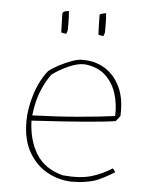

<svg xmlns="http://www.w3.org/2000/svg" viewBox="-49 -681 551 727"><g transform="rotate(5 226.5 -317.5)"><path d="M250 6Q203 5 159.5 -18Q116 -41 88 -88Q60 -135 60 -207Q60 -255 77 -309.5Q94 -364 125 -403Q141 -416 165 -428.5Q189 -441 213 -449.5Q237 -458 251 -457Q298 -458 335.5 -435.5Q373 -413 394.5 -369Q416 -325 413 -258L397 -237Q359 -231 280 -224.5Q201 -218 79 -211Q81 -138 113 -85.5Q145 -33 215 -15Q281 -9 323 -21.5Q365 -34 402 -58L412 -44Q396 -34 373.5 -22Q351 -10 335 -5Q325 -2 303 2Q281 6 250 6ZM80 -231Q171 -234 253 -241Q335 -248 393 -256Q395 -300 382.5 -340.5Q370 -381 340.5 -408.5Q311 -436 261 -441Q234 -442 198 -425.5Q162 -409 139 -391Q121 -368 104 -329Q87 -290 80 -231ZM303 -558Q302 -578 301.5 -596Q301 -614 301 -634Q304 -636 313.5 -638.5Q323 -641 325 -641Q327 -620 327 -598Q327 -576 327 -569Q327 -568 325 -561Q323 -554 322 -554Q320 -554 312.5 -555Q305 -556 303 -558ZM162 -554 160 -623Q160 -627 163 -631Q164 -633 173 -635Q182 -637 184 -637Q186 -616 186 -594Q186 -572 186 -565Q186 -564 184 -557Q182 -550 181 -550Q179 -550 171.5 -551Q164 -552 162 -554Z"/></g></svg>

Font: Labrada Thin
Style: Regular
Weight: 100
Designer: Mercedes Jáuregui
Foundry: Omnibus-Type Team
Version: Version 1.000; ttfautohint (v1.8.4.7-5d5b)